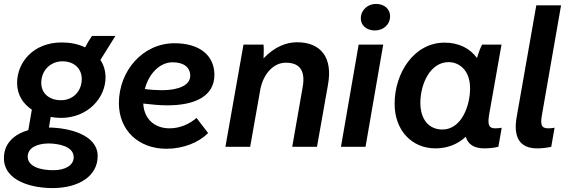

<svg xmlns="http://www.w3.org/2000/svg" viewBox="-39 -747 2879 977"><path d="M271 -147C408 -147 498 -249 498 -353C498 -388 488 -418 472 -442L548 -564H429C420 -551 406 -529 394 -506C359 -523 318 -531 275 -531C130 -531 48 -429 48 -325C48 -265 78 -219 123 -189L105 -85C33 -64 -20 -17 -19 59C-18 176 128 212 236 210C358 208 459 152 458 45C456 -63 309 -97 210 -98L219 -152C236 -149 254 -147 271 -147ZM234 119C169 120 102 101 102 50C102 6 148 -16 206 -17C255 -17 336 -4 336 53C336 97 288 119 234 119ZM271 -237C213 -237 171 -271 171 -325C171 -390 219 -435 279 -435C337 -435 377 -399 377 -345C377 -283 333 -237 271 -237Z M808 10C892 10 972 -21 1020 -70L961 -147C927 -117 878 -94 824 -94C747 -94 694 -142 690 -220C733 -215 774 -211 813 -211C954 -211 1052 -258 1052 -366C1052 -464 978 -527 849 -527C688 -527 566 -387 566 -222C566 -84 666 10 808 10ZM698 -294C718 -372 774 -430 839 -430C897 -430 929 -404 929 -361C929 -314 871 -288 785 -288C757 -288 726 -290 698 -294Z M1108 0H1234L1286 -294C1302 -373 1354 -428 1415 -428C1492 -428 1515 -381 1501 -303L1448 0H1574L1630 -316C1655 -453 1595 -532 1472 -532C1417 -532 1357 -508 1302 -450C1303 -475 1304 -501 1302 -520H1200Z M1696 0H1821L1911 -520H1786ZM1869 -592C1911 -592 1946 -621 1946 -665C1946 -700 1918 -727 1874 -727C1832 -727 1797 -696 1797 -653C1797 -618 1826 -592 1869 -592Z M2426 8C2452 8 2476 5 2497 0L2514 -97C2503 -95 2493 -94 2481 -94C2449 -94 2441 -111 2450 -164L2513 -520H2414C2404 -501 2395 -475 2388 -452C2352 -501 2296 -530 2223 -530C2068 -530 1969 -376 1969 -219C1969 -84 2056 8 2177 8C2239 8 2291 -14 2331 -51C2343 -12 2373 8 2426 8ZM2245 -431C2286 -431 2353 -401 2353 -297C2353 -208 2309 -88 2212 -88C2142 -88 2100 -141 2100 -224C2100 -315 2147 -431 2245 -431Z M2694 8C2720 8 2744 5 2766 0L2783 -97C2772 -95 2761 -94 2751 -94C2715 -94 2710 -113 2719 -164L2816 -720H2690L2590 -151C2572 -48 2606 8 2694 8Z"/></svg>

Font: Fixel Text 20240404 SemiBold
Style: Italic
Weight: 600
Width: 4
Italic angle: -10°
Designer: AlfaBravo + MacPaw
Foundry: Kyrylo Tkachov, Marchela Mozhyna, Serhii Makarenko, Maria Weinstein, Zakhar Kryvoshyya
Version: Version 1.211;Glyphs 3.2 (3225)